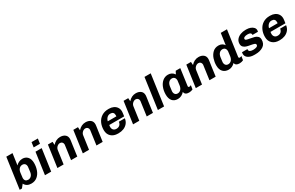

<svg xmlns="http://www.w3.org/2000/svg" viewBox="222 -2308 5997 3907"><g transform="rotate(-30 3220.0 -355.0)"><path d="M543 -324Q543 -240 515.5 -163.5Q488 -87 430.5 -38.5Q373 10 288 10Q177 10 131 -78L69 0H16L117 -720H263L225 -452Q251 -481 290.5 -501Q330 -521 378 -521Q452 -521 497.5 -470Q543 -419 543 -324ZM203 -294Q189 -194 189 -178Q189 -133 210.5 -111.5Q232 -90 270 -90Q313 -90 344 -121.5Q375 -153 383 -211Q397 -311 397 -326Q397 -370 375 -392.5Q353 -415 316 -415Q273 -415 242 -384Q211 -353 203 -294Z M842 -605H694L710 -720H858ZM756 0H610L682 -511H828Z M1421 -386Q1421 -373 1417.5 -347.5Q1414 -322 1405 -259Q1407 -278 1369 0H1223Q1270 -330 1270 -340Q1270 -373 1251 -394Q1232 -415 1201 -415Q1162 -415 1130 -385.5Q1098 -356 1092 -314L1048 0H902L974 -511H1083L1088 -436Q1163 -521 1263 -521Q1333 -521 1377 -486.5Q1421 -452 1421 -386Z M2018 -386Q2018 -373 2014.5 -347.5Q2011 -322 2002 -259Q2004 -278 1966 0H1820Q1867 -330 1867 -340Q1867 -373 1848 -394Q1829 -415 1798 -415Q1759 -415 1727 -385.5Q1695 -356 1689 -314L1645 0H1499L1571 -511H1680L1685 -436Q1760 -521 1860 -521Q1930 -521 1974 -486.5Q2018 -452 2018 -386Z M2617 -340Q2617 -314 2604 -231H2254Q2252 -223 2250.5 -208.5Q2249 -194 2249 -186Q2249 -143 2274 -116.5Q2299 -90 2344 -90Q2390 -90 2420 -115.5Q2450 -141 2457 -191H2597Q2588 -124 2549.5 -78.5Q2511 -33 2455.5 -11.5Q2400 10 2338 10H2322Q2224 10 2164 -45Q2104 -100 2104 -197Q2104 -291 2139.5 -364.5Q2175 -438 2241.5 -479.5Q2308 -521 2397 -521H2413Q2470 -521 2516.5 -499.5Q2563 -478 2590 -437Q2617 -396 2617 -340ZM2265 -311H2467Q2469 -329 2469 -338Q2469 -421 2384 -421Q2340 -421 2308 -390Q2276 -359 2265 -311Z M3199 -386Q3199 -373 3195.5 -347.5Q3192 -322 3183 -259Q3185 -278 3147 0H3001Q3048 -330 3048 -340Q3048 -373 3029 -394Q3010 -415 2979 -415Q2940 -415 2908 -385.5Q2876 -356 2870 -314L2826 0H2680L2752 -511H2861L2866 -436Q2941 -521 3041 -521Q3111 -521 3155 -486.5Q3199 -452 3199 -386Z M3510 -720 3409 0H3263L3364 -720Z M3938 -448H3944L3977 -511H4084Q4030 -137 4030 -117Q4030 -104 4036.5 -97Q4043 -90 4055 -90Q4065 -90 4077 -94Q4089 -98 4097 -104L4083 -11Q4066 -2 4041.5 4Q4017 10 3993 10Q3895 10 3887 -66Q3857 -31 3816.5 -10.5Q3776 10 3730 10Q3647 10 3602.5 -43Q3558 -96 3558 -191Q3558 -282 3587.5 -357Q3617 -432 3671.5 -476.5Q3726 -521 3799 -521Q3845 -521 3881.5 -501.5Q3918 -482 3938 -448ZM3716 -294Q3702 -194 3702 -183Q3702 -138 3724 -114Q3746 -90 3783 -90Q3825 -90 3856 -121Q3887 -152 3896 -211Q3910 -311 3910 -322Q3910 -367 3888 -391Q3866 -415 3829 -415Q3786 -415 3755.5 -384Q3725 -353 3716 -294Z M4673 -386Q4673 -373 4669.5 -347.5Q4666 -322 4657 -259Q4659 -278 4621 0H4475Q4522 -330 4522 -340Q4522 -373 4503 -394Q4484 -415 4453 -415Q4414 -415 4382 -385.5Q4350 -356 4344 -314L4300 0H4154L4226 -511H4335L4340 -436Q4415 -521 4515 -521Q4585 -521 4629 -486.5Q4673 -452 4673 -386Z M5118 -452 5156 -720H5302Q5217 -126 5217 -117Q5217 -104 5223.5 -97Q5230 -90 5242 -90Q5252 -90 5264 -94Q5276 -98 5284 -104L5270 -11Q5253 -2 5228.5 4Q5204 10 5180 10Q5086 10 5075 -59Q5009 10 4925 10Q4844 10 4794.5 -41Q4745 -92 4745 -192Q4745 -267 4769.5 -342.5Q4794 -418 4848 -469.5Q4902 -521 4985 -521Q5033 -521 5067 -501Q5101 -481 5118 -452ZM4904 -294Q4890 -194 4890 -183Q4890 -138 4912 -114Q4934 -90 4971 -90Q5013 -90 5044 -121Q5075 -152 5084 -211Q5098 -311 5098 -322Q5098 -367 5076 -391Q5054 -415 5017 -415Q4974 -415 4943.5 -384Q4913 -353 4904 -294Z M5828 -397Q5828 -380 5825 -371Q5822 -362 5822 -361H5694Q5695 -365 5695 -372Q5695 -421 5611 -421Q5566 -421 5538.5 -407.5Q5511 -394 5511 -371Q5511 -349 5536.5 -340Q5562 -331 5618 -322Q5678 -312 5715.5 -301Q5753 -290 5781 -263Q5809 -236 5809 -187Q5809 -84 5735 -37Q5661 10 5556 10H5523Q5436 10 5382.5 -26.5Q5329 -63 5329 -124Q5329 -143 5333 -163H5461L5460 -146Q5460 -116 5488 -103Q5516 -90 5559 -90Q5602 -90 5635.5 -103Q5669 -116 5669 -146Q5669 -170 5642.5 -180.5Q5616 -191 5559 -201Q5502 -210 5464.5 -222Q5427 -234 5400.5 -260.5Q5374 -287 5374 -334Q5374 -394 5409 -436Q5444 -478 5500.5 -499.5Q5557 -521 5621 -521H5641Q5690 -521 5733 -505.5Q5776 -490 5802 -462Q5828 -434 5828 -397Z M6406 -340Q6406 -314 6393 -231H6043Q6041 -223 6039.5 -208.5Q6038 -194 6038 -186Q6038 -143 6063 -116.5Q6088 -90 6133 -90Q6179 -90 6209 -115.5Q6239 -141 6246 -191H6386Q6377 -124 6338.5 -78.5Q6300 -33 6244.5 -11.5Q6189 10 6127 10H6111Q6013 10 5953 -45Q5893 -100 5893 -197Q5893 -291 5928.5 -364.5Q5964 -438 6030.5 -479.5Q6097 -521 6186 -521H6202Q6259 -521 6305.5 -499.5Q6352 -478 6379 -437Q6406 -396 6406 -340ZM6054 -311H6256Q6258 -329 6258 -338Q6258 -421 6173 -421Q6129 -421 6097 -390Q6065 -359 6054 -311Z"/></g></svg>

Font: Chivo
Style: Bold Italic
Weight: 700
Italic angle: -8.05°
Designer: Hector Gatti
Foundry: Omnibus-Type
Version: Version 1.007